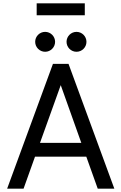

<svg xmlns="http://www.w3.org/2000/svg" viewBox="-20 -1137 732 1157"><path d="M201 -1117V-1045H491V-1117ZM252 -825C285 -825 312 -852 312 -885C312 -918 285 -945 252 -945C219 -945 192 -918 192 -885C192 -852 219 -825 252 -825ZM441 -945C408 -945 381 -918 381 -885C381 -852 408 -825 441 -825C474 -825 501 -852 501 -885C501 -918 474 -945 441 -945ZM669 0 393 -752H299L23 0H122L191 -193H500L569 0ZM346 -624 470 -276H221Z"/></svg>

Font: Hibana SubMedium
Style: Regular
Weight: 500
Width: 6
Designer: pygmalion
Foundry: ybstudio
Version: Version 0.930;hotconv 1.0.109;makeotfexe 2.5.65596